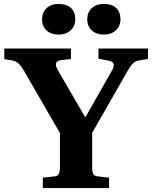

<svg xmlns="http://www.w3.org/2000/svg" viewBox="-20 -957 773 977"><path d="M198 0V-53L254 -59Q272 -60 278.5 -70.5Q285 -81 285 -110V-280L103 -595Q89 -619 76.5 -632Q64 -645 40 -650L2 -656V-710H341V-657L291 -651Q248 -645 275 -599L412 -363H416L548 -595Q562 -619 558 -632Q554 -645 530 -649L481 -658V-710H733V-657L686 -649Q668 -646 656.5 -634.5Q645 -623 628 -594L449 -281V-106Q449 -80 455 -70.5Q461 -61 481 -59L535 -53V0ZM508 -781Q471 -781 447.5 -802Q424 -823 424 -859Q424 -894 447 -915.5Q470 -937 508 -937Q550 -937 571.5 -916Q593 -895 593 -859Q593 -824 569.5 -802.5Q546 -781 508 -781ZM278 -781Q240 -781 217 -802Q194 -823 194 -859Q194 -894 217 -915.5Q240 -937 278 -937Q320 -937 341.5 -916Q363 -895 363 -859Q363 -824 339.5 -802.5Q316 -781 278 -781Z"/></svg>

Font: Literata 36pt
Style: Bold
Weight: 700
Designer: Latin by Veronika Burian and Jose Scaglione. Greek by Irene Vlachou. Cyrillic by Vera Evstafieva.
Foundry: TypeTogether
Version: Version 3.002